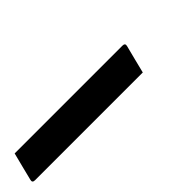

<svg xmlns="http://www.w3.org/2000/svg" viewBox="-17 -170 587 587"><g transform="rotate(-45 276.0 123.0)"><path d="M-24 72H442Q454 72 451 83Q445 106 439.5 128Q434 150 428 174H-38Q-50 174 -47 163Q-41 139 -35.5 117Q-30 95 -24 72Z"/></g></svg>

Font: Recursive Mn Lnr St Med
Style: Italic
Weight: 500
Italic angle: -15°
Monospace: yes
Version: Version 1.079;hotconv 1.0.112;makeotfexe 2.5.65598; ttfautoh